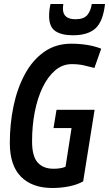

<svg xmlns="http://www.w3.org/2000/svg" viewBox="-20 -928 544 958"><path d="M241 10Q141 10 85 -46Q29 -102 29 -215Q29 -310 47.5 -398.5Q66 -487 104 -557.5Q142 -628 200 -669Q258 -710 336 -710Q376 -710 414 -704Q452 -698 485 -685L451 -589Q425 -596 398 -602Q371 -608 338 -608Q292 -608 255.5 -577Q219 -546 193 -492.5Q167 -439 153.5 -369.5Q140 -300 140 -223Q140 -148 168 -117Q196 -86 247 -86Q284 -86 307 -96L337 -289H247L262 -380H452L395 -23Q367 -7 326.5 1.5Q286 10 241 10ZM344 -752Q287 -752 256 -773Q225 -794 225 -848Q225 -878 232 -908H296Q295 -901 294.5 -895Q294 -889 294 -883Q295 -832 357 -832Q398 -832 415.5 -853Q433 -874 438 -908H504Q494 -820 456 -786Q418 -752 344 -752Z"/></svg>

Font: Georama SemiCondensed SemiBold
Style: Italic
Weight: 600
Width: 4
Italic angle: -9°
Designer: Jean-Baptiste Levee
Foundry: Production Type
Version: Version 1.000